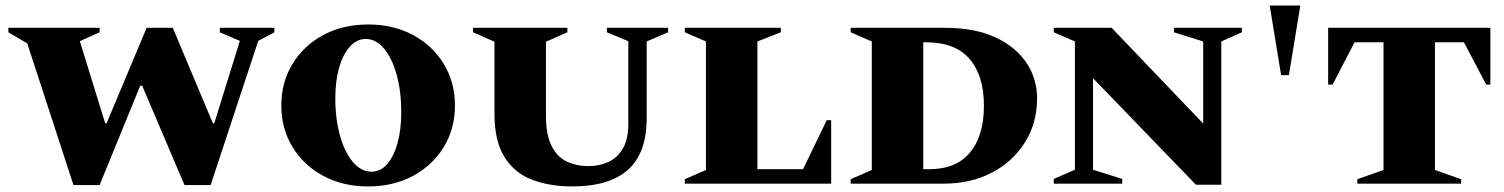

<svg xmlns="http://www.w3.org/2000/svg" viewBox="-20 -660 5406 690"><path d="M244 5 78 -504 10 -544V-560H338V-544L267 -512L358 -217H363L507 -560H601L745 -217H750L842 -513L770 -544V-560H966V-544L908 -513L737 5H643L491 -352H484L338 5Z M1303 10Q1212 10 1141.5 -28Q1071 -66 1031 -132Q991 -198 991 -281Q991 -364 1031 -430Q1071 -496 1141.5 -534Q1212 -572 1303 -572Q1394 -572 1464.5 -534Q1535 -496 1575 -430Q1615 -364 1615 -281Q1615 -198 1575 -132Q1535 -66 1464.5 -28Q1394 10 1303 10ZM1315 -43Q1348 -43 1372 -71Q1396 -99 1409 -147Q1422 -195 1422 -256Q1422 -332 1405.5 -391.5Q1389 -451 1360 -485.5Q1331 -520 1294 -520Q1262 -520 1237 -492Q1212 -464 1198.5 -416Q1185 -368 1185 -307Q1185 -232 1202 -172Q1219 -112 1248.5 -77.5Q1278 -43 1315 -43Z M2036 10Q1956 10 1892.5 -14Q1829 -38 1793 -95.5Q1757 -153 1757 -252V-510L1680 -544V-560H2019V-544L1942 -510V-245Q1942 -176 1962 -136Q1982 -96 2017 -79.5Q2052 -63 2095 -63Q2134 -63 2166.5 -78Q2199 -93 2218.5 -126.5Q2238 -160 2238 -215V-512L2161 -544V-560H2381V-544L2304 -511V-235Q2304 -110 2237 -50Q2170 10 2036 10Z M2441 0V-16L2517 -49V-511L2441 -544V-560H2786V-544L2702 -511V-52H2866L2951 -228H2967V0Z M3037 0V-16L3113 -49V-511L3037 -544V-560H3377Q3482 -560 3555.5 -526.5Q3629 -493 3668 -435.5Q3707 -378 3707 -306Q3707 -218 3663.5 -148.5Q3620 -79 3544.5 -39.5Q3469 0 3371 0ZM3308 -508H3298V-52H3321Q3416 -52 3466 -112Q3516 -172 3516 -280Q3516 -388 3464.5 -448Q3413 -508 3308 -508Z M3767 0V-17L3843 -50V-511L3767 -544V-560H3975L4304 -216V-511L4199 -544V-560H4443V-544L4369 -511V4H4278L3908 -379V-50L4013 -17V0Z M4584 -390 4543 -640H4653L4612 -390Z M4858 0V-16L4952 -49V-508H4848L4769 -356H4753V-560H5336V-356H5321L5241 -508H5137V-49L5231 -16V0Z"/></svg>

Font: Spectral SC ExtraBold
Style: Regular
Weight: 800
Designer: Jean-Baptiste Levee
Foundry: Production Type
Version: Version 2.001